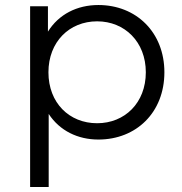

<svg xmlns="http://www.w3.org/2000/svg" viewBox="-20 -551 726 765"><path d="M367 -60C256 -60 173 -141 173 -263C173 -384 256 -466 367 -466C477 -466 561 -384 561 -263C561 -141 477 -60 367 -60ZM174 -97C218 -30 290 5 372 5C523 5 635 -103 635 -263C635 -422 523 -531 372 -531C287 -531 214 -494 171 -425V-526H100V194H174Z"/></svg>

Font: Montserrat-Alt1
Style: Regular
Weight: 400
Designer: Differentunic
Foundry: Differentunic
Version: Version 7.222